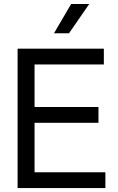

<svg xmlns="http://www.w3.org/2000/svg" viewBox="-20 -954 601 974"><path d="M69.3 -707H155.3V0H69.3ZM153.3 -80.1H514.6V0H153.3ZM153.3 -411.1H479.5V-331.1H153.3ZM153.3 -707H506.8V-627H153.3ZM432.6 -933.6H340.8L253.9 -785.2H330.1Z"/></svg>

Font: Wanted Sans Variable
Style: Regular
Weight: 400
Designer: Original Design by Kil Hyung-jin and Kang Hanbin, Wanted Lab, Inc; Hangeul from Source Han Sans by Jang Soo-young and Ka
Foundry: Wanted Lab, Inc.
Version: Version 1.003;Glyphs 3.2 (3227)